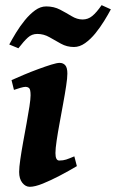

<svg xmlns="http://www.w3.org/2000/svg" viewBox="-20 -699 447 739"><path d="M275.9 -59.6Q245.6 -41.5 210.7 -23.2Q175.8 -4.9 145 7.6Q114.3 20 94.7 20Q78.1 20 65.9 4.6Q53.7 -10.7 53.7 -37.1Q53.7 -54.7 58.1 -85.2Q62.5 -115.7 69.1 -152.1Q75.7 -188.5 82.3 -224.4Q88.9 -260.3 93.3 -289.1Q97.7 -317.9 97.7 -332Q97.7 -354.5 92.3 -359.6Q86.9 -364.7 77.6 -364.7Q71.8 -364.7 58.1 -360.8Q44.4 -356.9 33.7 -353L24.4 -390.6Q44.9 -399.9 72.3 -411.4Q99.6 -422.9 127.4 -433.1Q155.3 -443.4 177.2 -450.2Q199.2 -457 209.5 -457Q223.1 -457 231.2 -447.8Q239.3 -438.5 239.3 -416Q239.3 -398.9 234.6 -368.2Q230 -337.4 223.1 -300.3Q216.3 -263.2 209.5 -225.8Q202.6 -188.5 198 -157.7Q193.4 -127 193.4 -109.9Q193.4 -81.1 208 -81.1Q223.1 -81.1 234.9 -85Q246.6 -88.9 266.1 -97.2ZM406.7 -663.1Q396.5 -643.6 381.1 -618.7Q365.7 -593.8 347.2 -570.8Q328.6 -547.9 307.6 -533Q286.6 -518.1 264.6 -518.1Q237.3 -518.1 214.6 -530.8Q191.9 -543.5 170.2 -555.9Q148.4 -568.4 123.5 -568.4Q102.5 -568.4 87.2 -554.4Q71.8 -540.5 50.8 -513.2L15.6 -527.8Q26.4 -547.9 41.5 -572.8Q56.6 -597.7 75.4 -620.8Q94.2 -644 115 -659.2Q135.7 -674.3 157.7 -674.3Q187.5 -674.3 211.2 -661.9Q234.9 -649.4 255.9 -636.7Q276.9 -624 297.9 -624Q318.8 -624 335.2 -637.5Q351.6 -650.9 371.1 -679.2Z"/></svg>

Font: Gentium Book Plus
Style: Bold Italic
Weight: 700
Italic angle: -8°
Designer: Victor Gaultney, Annie Olsen, Iska Routamaa, Becca Hirsbrunner
Foundry: SIL International
Version: Version 6.101